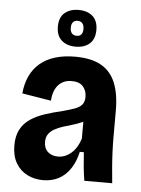

<svg xmlns="http://www.w3.org/2000/svg" viewBox="-54 -788 619 844"><g transform="rotate(5 255.5 -366.5)"><path d="M167 13Q129 13 97.5 -3Q66 -19 47.5 -50.5Q29 -82 29 -129Q29 -170 44 -198.5Q59 -227 86.5 -245.5Q114 -264 150.5 -276Q187 -288 230 -298Q260 -306 280.5 -313.5Q301 -321 311.5 -333.5Q322 -346 322 -368Q322 -395 306 -413.5Q290 -432 255 -432Q231 -432 213 -421Q195 -410 184.5 -389.5Q174 -369 172 -338L44 -359Q48 -402 63.5 -435.5Q79 -469 106.5 -492.5Q134 -516 173 -528Q212 -540 261 -540Q332 -540 375.5 -516Q419 -492 439.5 -443Q460 -394 460 -319V-201Q460 -170 461.5 -135Q463 -100 466 -65.5Q469 -31 472 0H349Q344 -30 341 -60.5Q338 -91 336 -125H318Q309 -83 288.5 -51.5Q268 -20 237.5 -3.5Q207 13 167 13ZM224 -96Q240 -96 255 -102Q270 -108 283 -119.5Q296 -131 306 -147.5Q316 -164 322 -184V-280L349 -276Q335 -264 316 -255.5Q297 -247 276 -241Q255 -235 234.5 -228.5Q214 -222 198 -213Q182 -204 172 -190.5Q162 -177 162 -156Q162 -127 179.5 -111.5Q197 -96 224 -96ZM259 -584Q221 -584 197.5 -604.5Q174 -625 174 -665Q174 -706 197.5 -726Q221 -746 259 -746Q298 -746 321 -725.5Q344 -705 344 -665Q344 -625 321 -604.5Q298 -584 259 -584ZM260 -632Q274 -632 280.5 -640.5Q287 -649 287 -664Q287 -681 279.5 -689.5Q272 -698 259 -698Q245 -698 238 -689.5Q231 -681 231 -666Q231 -649 238.5 -640.5Q246 -632 260 -632Z"/></g></svg>

Font: Bricolage Grotesque 24pt SemiCondensed
Style: Bold
Weight: 700
Width: 4
Designer: Mathieu Triay
Foundry: Atelier Triay
Version: Version 1.001;gftools[0.9.33.dev8+g029e19f]